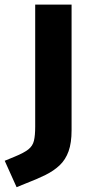

<svg xmlns="http://www.w3.org/2000/svg" viewBox="-52 -548 404 827"><path d="M19.5 258.3 -31.7 144.5 10.7 127Q51.3 110.4 70.1 95.5Q88.9 80.6 94.2 58.1Q99.6 35.6 99.6 -2.4V-528.3H256.3V13.2Q256.3 67.4 243.4 103.5Q230.5 139.6 205.3 163.6Q180.2 187.5 143.8 205.6Q107.4 223.6 60.1 241.7Z"/></svg>

Font: Comme
Style: Bold
Weight: 700
Version: Version 1.000;gftools[0.9.27]